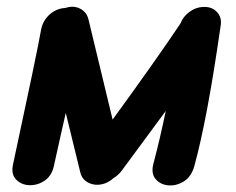

<svg xmlns="http://www.w3.org/2000/svg" viewBox="-20 -557 709 578"><path d="M299 -6Q312 -12 322 -21Q337 -30 347 -44L479 -223Q461 -136 442 -65Q434 -35 448.5 -18Q463 -1 487 1Q511 3 533.5 -11Q556 -25 565 -57Q604 -198 644 -478Q649 -504 633 -521Q617 -538 590 -536Q569 -535 550 -521Q531 -507 523 -486Q453 -381 319 -197L246 -500Q240 -522 220 -531.5Q200 -541 177 -533Q151 -532 130 -514Q109 -495 104 -469Q92 -400 19 -61Q13 -32 29 -16Q45 0 69.5 0.5Q94 1 115.5 -14Q137 -29 143 -61Q150 -93 163 -151Q176 -208 178 -217L222 -37Q228 -14 250.5 -5Q273 4 299 -6Z"/></svg>

Font: Balsamiq Sans
Style: Bold Italic
Weight: 700
Italic angle: -12°
Designer: Michael Angeles
Foundry: Balsamiq SRL
Version: Version 1.020; ttfautohint (v1.8.4.7-5d5b);gftools[0.9.26]